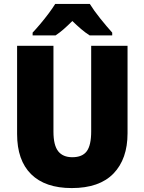

<svg xmlns="http://www.w3.org/2000/svg" viewBox="-20 -947 735 977"><path d="M629 -269Q629 -138 557.5 -64Q486 10 345 10Q210 10 138.5 -60.5Q67 -131 67 -265V-714H252V-277Q252 -208 276 -177.5Q300 -147 348 -147Q399 -147 421.5 -177.5Q444 -208 444 -278V-714H629ZM437 -927Q458 -893 490.5 -852.5Q523 -812 551 -781V-767H436Q414 -781 393 -799Q372 -817 348 -840Q324 -816 304 -798.5Q284 -781 263 -767H146V-781Q163 -799 185 -825Q207 -851 227.5 -878.5Q248 -906 261 -927Z"/></svg>

Font: Noto Sans Myanmar SemiCondensed Black
Style: Regular
Weight: 900
Width: 4
Designer: Monotype Design Team
Foundry: Monotype Imaging Inc.
Version: Version 2.107; ttfautohint (v1.8.4.7-5d5b)